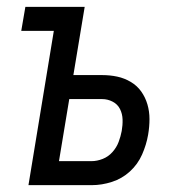

<svg xmlns="http://www.w3.org/2000/svg" viewBox="-20 -540 540 560"><path d="M63 0 137 -450H42L54 -520H227L194 -321H278Q301 -321 322 -316.5Q343 -312 361.5 -301Q380 -290 392 -273Q404 -256 410 -235.5Q416 -215 416 -192.5Q416 -170 412 -147Q407 -118 394.5 -89.5Q382 -61 359 -40Q336 -19 306.5 -9.5Q277 0 248 0ZM247 -70Q263 -70 279.5 -76.5Q296 -83 308 -96.5Q320 -110 326 -126Q332 -142 335 -158Q338 -175 337.5 -191.5Q337 -208 330 -222Q323 -236 308.5 -243.5Q294 -251 278 -251H182L152 -70Z"/></svg>

Font: Iosevka Oblique
Style: Regular
Weight: 400
Italic angle: -9°
Monospace: yes
Designer: Belleve Invis
Foundry: Belleve Invis
Version: Version 32.5.0; ttfautohint (v1.8.4)